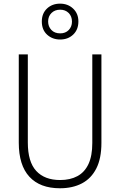

<svg xmlns="http://www.w3.org/2000/svg" viewBox="-20 -1008 649 1038"><path d="M528.3 -713.9V-235.8Q528.3 -151.4 500.7 -97.2Q473.1 -43 422.9 -16.6Q372.6 9.8 304.2 9.8Q196.3 9.8 138.9 -52.5Q81.5 -114.7 81.5 -236.8V-713.9H130.4V-237.8Q130.4 -133.3 175.8 -84Q221.2 -34.7 305.2 -34.7Q359.4 -34.7 398.4 -55.7Q437.5 -76.7 458.3 -121.1Q479 -165.5 479 -234.9V-713.9ZM305.2 -794.4Q263.2 -794.4 234.6 -820.6Q206.1 -846.7 206.1 -891.6Q206.1 -935.5 234.1 -961.9Q262.2 -988.3 304.7 -988.3Q347.2 -988.3 375.5 -961.4Q403.8 -934.6 403.8 -892.1Q403.8 -847.7 375.7 -821Q347.7 -794.4 305.2 -794.4ZM305.7 -827.6Q334 -827.6 351.6 -845.7Q369.1 -863.8 369.1 -891.1Q369.1 -919.9 351.3 -937.7Q333.5 -955.6 305.2 -955.6Q276.4 -955.6 258.3 -937.7Q240.2 -919.9 240.2 -891.6Q240.2 -864.7 257.6 -846.2Q274.9 -827.6 305.7 -827.6Z"/></svg>

Font: Open Sans SemiCondensed Light
Style: Regular
Weight: 300
Width: 4
Designer: Monotype Design Team
Foundry: Monotype Imaging Inc.
Version: Version 3.000